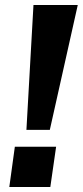

<svg xmlns="http://www.w3.org/2000/svg" viewBox="-20 -743 329 763"><path d="M289 -723H113L85 -227H178ZM203 -160H39L17 0H180Z"/></svg>

Font: United Sans
Style: Bold Italic
Weight: 700
Italic angle: -8°
Designer: Pablo Impallari, Rodrigo Fuenzalida (Modified by Dan O. Williams)
Version: Version 1.000;PS 001.000;hotconv 1.0.88;makeotf.lib2.5.64775